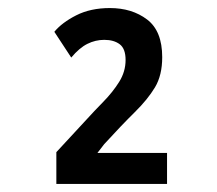

<svg xmlns="http://www.w3.org/2000/svg" viewBox="-20 -872 540 477"><path d="M120 -415V-494L194 -574Q214 -596 237 -619.5Q260 -643 276 -668.5Q292 -694 292 -723Q292 -751 277.5 -762Q263 -773 239 -773Q217 -773 197 -763Q177 -753 157 -729L115 -793Q134 -816 169.5 -834Q205 -852 253 -852Q308 -852 345.5 -823.5Q383 -795 383 -730Q383 -685 365 -655Q347 -625 315 -593.5Q283 -562 239 -514L222 -492H395V-415Z"/></svg>

Font: Noto Sans Mono ExtraCondensed
Style: Bold
Weight: 700
Width: 2
Designer: Monotype Design Team
Foundry: Monotype Imaging Inc.
Version: Version 2.014